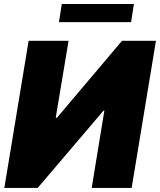

<svg xmlns="http://www.w3.org/2000/svg" viewBox="-20 -929 791 949"><path d="M121.5 -727.3 1.4 0H166.2L491.6 -382.1H495.8L433.2 0H630.7L750.8 -727.3H583.1L261.1 -346.6H255.4L318.9 -727.3ZM642 -909.1 627.8 -819.6H271.3L285.5 -909.1Z"/></svg>

Font: Inter UI Black
Style: Italic
Weight: 900
Italic angle: -9.39999°
Designer: Rasmus Andersson
Foundry: rsms
Version: 3.2;8d6f07862